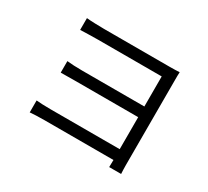

<svg xmlns="http://www.w3.org/2000/svg" viewBox="-142 -931 1284 1184"><g transform="rotate(30 500.0 -338.5)"><path d="M831 25C830 8 829 -14 829 -35V-639C829 -664 829 -685 830 -699C814 -698 788 -697 760 -697H293C261 -697 191 -699 168 -702V-618C190 -619 261 -621 293 -621H747V-407H304C263 -407 221 -409 196 -412V-330C220 -330 263 -331 306 -331H747V-103H253C210 -103 173 -105 153 -107V-22C173 -24 214 -26 254 -26H747C747 -6 746 13 746 25Z"/></g></svg>

Font: Noto Sans Mono CJK JP Regular
Style: Regular
Weight: 400
Designer: Ryoko NISHIZUKA (kana & ideographs); Paul D. Hunt (Latin, Greek & Cyrillic); Wenlong ZHANG (bopomofo); Sandoll Communica
Foundry: Adobe Systems Incorporated
Version: Version 1.004;PS 1.004;hotconv 1.0.82;makeotf.lib2.5.63406